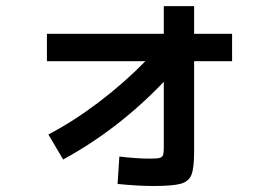

<svg xmlns="http://www.w3.org/2000/svg" viewBox="-20 -621 904 637"><path d="M462.4 -418H135.7V-508.8H523.4V-600.6H624V-508.8H750V-418H624V-116.2Q624 -63 615 -40.8Q606 -18.6 579.1 -11.2Q552.2 -3.9 488.3 -3.9Q438.5 -3.9 370.1 -10.7L376 -101.6Q434.6 -94.7 477.5 -94.7Q500 -94.7 508.8 -96.9Q517.6 -99.1 520.5 -105.7Q523.4 -112.3 523.4 -128.9V-349.6Q373.5 -192.4 189.5 -91.8L140.6 -174.8Q223.6 -218.3 307.1 -281.5Q390.6 -344.7 462.4 -418Z"/></svg>

Font: Pretendard GOV SemiBold
Style: Regular
Weight: 600
Designer: Base glyphs from Inter by Rasmus Andersson; Hangeul glyphs from Noto Sans CJK(Source Han Sans) by Jang Soo-young and Kan
Foundry: Kil Hyung-jin
Version: Version 1.309